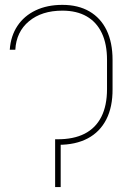

<svg xmlns="http://www.w3.org/2000/svg" viewBox="-20 -757 495 777"><path d="M207 -193.4H210.9Q277.3 -192.9 322.3 -215.8Q367.2 -238.8 390.1 -284.2Q413.1 -329.6 413.1 -396.5V-514.6Q413.1 -578.6 392.1 -623Q371.1 -667.5 330.8 -690.7Q290.5 -713.9 232.4 -713.9Q148.9 -713.9 97.4 -671.1Q45.9 -628.4 42 -555.7H19.5Q23.4 -611.3 50.5 -652.1Q77.6 -692.9 124.3 -715.1Q170.9 -737.3 232.4 -737.3Q296.4 -737.3 341.8 -710.9Q387.2 -684.6 411.4 -634.8Q435.5 -585 435.5 -514.6V-396.5Q436 -324.2 410.2 -273.7Q384.3 -223.1 335.2 -197Q286.1 -170.9 215.8 -170.9H207ZM225.6 -193.4V0H203.1V-193.4Z"/></svg>

Font: Inter 28pt Thin
Style: Regular
Weight: 250
Designer: Rasmus Andersson
Foundry: rsms
Version: Version 4.001;git-66647c0bb